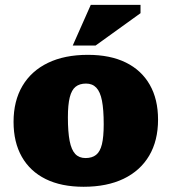

<svg xmlns="http://www.w3.org/2000/svg" viewBox="-20 -736 690 772"><path d="M324 -100.5Q350 -100.5 366.2 -113.2Q382.5 -126 389.8 -155.8Q397 -185.5 397 -236.5Q397 -295.5 390 -331.2Q383 -367 367.2 -383.5Q351.5 -400 326 -400Q300 -400 284 -387.2Q268 -374.5 260.5 -344.8Q253 -315 253 -264Q253 -205.5 260 -169.5Q267 -133.5 282.5 -117Q298 -100.5 324 -100.5ZM316 15Q226.5 15 163.8 -16Q101 -47 67.8 -105.5Q34.5 -164 34.5 -246Q34.5 -330 70.2 -390.5Q106 -451 172.8 -483.2Q239.5 -515.5 333.5 -515.5Q423.5 -515.5 486.2 -484.5Q549 -453.5 582.2 -395.2Q615.5 -337 615.5 -255Q615.5 -170.5 579.8 -110Q544 -49.5 477 -17.2Q410 15 316 15ZM272.5 -553 345 -716.5H545V-683L364.5 -553Z"/></svg>

Font: Newsreader 9pt ExtraBold
Style: Regular
Weight: 800
Designer: Hugues Gentile
Foundry: Production Type
Version: Version 1.003